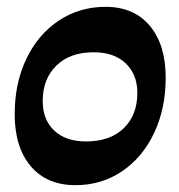

<svg xmlns="http://www.w3.org/2000/svg" viewBox="-20 -530 523 562"><path d="M23 -196Q23 -287 57.5 -358.5Q92 -430 152.5 -470Q213 -510 289 -510Q372 -510 418.5 -454.5Q465 -399 465 -303Q465 -212 431 -140.5Q397 -69 337 -28.5Q277 12 201 12Q117 12 70 -43.5Q23 -99 23 -196ZM382 -258Q382 -312 348 -344.5Q314 -377 254 -377Q185 -377 145 -338Q105 -299 105 -234Q105 -180 138.5 -148Q172 -116 232 -116Q302 -116 342 -154.5Q382 -193 382 -258Z"/></svg>

Font: Alegreya
Style: Bold Italic
Weight: 700
Italic angle: -7°
Designer: Juan Pablo del Peral
Foundry: Huerta Tipografica
Version: Version 2.007; ttfautohint (v1.6)